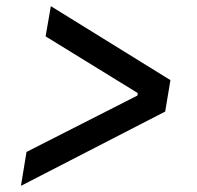

<svg xmlns="http://www.w3.org/2000/svg" viewBox="-20 -618 640 623"><path d="M66 -125 426 -308 427 -316 128 -500 145 -598 533 -358 516 -256 48 -15Z"/></svg>

Font: IBM Plex Mono Medm
Style: Italic
Weight: 500
Italic angle: -9°
Monospace: yes
Designer: Mike Abbink, Paul van der Laan, Pieter van Rosmalen
Foundry: Bold Monday
Version: Version 2.3